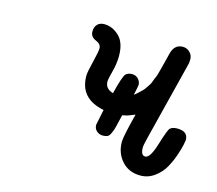

<svg xmlns="http://www.w3.org/2000/svg" viewBox="-72 -524 697 617"><g transform="rotate(15 276.5 -215.0)"><path d="M172.9 -402.8Q172.9 -417 180.9 -426Q189 -435.1 204.1 -435.1Q231 -435.1 253.4 -414.1Q275.9 -393.1 275.9 -348.1Q275.9 -323.2 268.6 -295.7Q261.2 -268.1 261.2 -259.8Q261.2 -235.8 288.1 -228Q302.2 -286.1 311 -295.9Q317.9 -302.7 331.1 -303.2Q345.2 -303.2 353 -294.2Q360.8 -285.2 360.8 -274.9Q360.8 -271 354 -240.2Q361.8 -246.1 367.9 -252Q374 -257.8 378.9 -262.5Q383.8 -267.1 388.4 -274.7Q393.1 -282.2 396 -286.1Q398.9 -290 402.3 -300Q405.8 -310.1 408 -314Q410.2 -317.9 413.6 -331.5Q417 -345.2 418.5 -349.6Q419.9 -354 424.1 -371.6Q428.2 -389.2 430.2 -396Q438 -430.2 466.8 -430.2Q480 -430.2 490 -420.7Q500 -411.1 500 -397Q500 -384.8 497.1 -376L432.1 -117.2Q431.2 -113.3 429.7 -106.7Q428.2 -100.1 427 -94.5Q425.8 -88.9 425.8 -84Q425.8 -58.1 440.9 -58.1Q457 -58.1 472.4 -109.1Q487.8 -160.2 494.1 -165Q502 -171.9 517.1 -171.9Q553.2 -171.9 553.2 -143.1Q553.2 -141.1 550.5 -127.4Q547.9 -113.8 540 -90.8Q532.2 -67.9 520.5 -46.9Q508.8 -25.9 487.8 -10.5Q466.8 4.9 440.9 4.9Q402.8 4.9 379.4 -21Q356 -46.9 356 -85Q356 -102.1 376 -180.2L352.1 -170.9L335 -167Q332 -155.8 328.1 -138.4Q324.2 -121.1 322 -115Q319.8 -108.9 315.9 -100.8Q312 -92.8 305.9 -90.3Q299.8 -87.9 291 -87.9Q279.8 -87.9 271 -95.5Q262.2 -103 262.2 -116.2Q262.2 -117.2 272.9 -168Q190.9 -184.1 190.9 -259.8Q190.9 -272.9 200 -308.6Q209 -344.2 209 -356Q209 -370.1 190.9 -377.4Q172.9 -384.8 172.9 -402.8Z"/></g></svg>

Font: CMU Typewriter Text
Style: Italic
Weight: 500
Italic angle: -14.04°
Version: Version 0.7.0